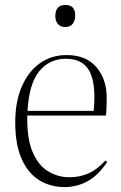

<svg xmlns="http://www.w3.org/2000/svg" viewBox="-20 -747 493 781"><path d="M242 14Q186 14 140.5 -13.5Q95 -41 68.5 -99.5Q42 -158 42 -250Q42 -333 68.5 -394.5Q95 -456 142 -489.5Q189 -523 251 -523Q330 -523 372 -474Q414 -425 414 -350Q414 -335 413.5 -315.5Q413 -296 411 -277H91Q89 -184 112.5 -129Q136 -74 176 -50Q216 -26 262 -26Q304 -26 339.5 -41.5Q375 -57 409 -94L416 -88Q378 -32 335 -9Q292 14 242 14ZM92 -296H361Q364 -328 364 -350Q364 -433 335.5 -470.5Q307 -508 248 -508Q181 -508 139.5 -457Q98 -406 92 -296ZM245 -637Q226 -637 215.5 -649.5Q205 -662 205 -681Q205 -727 246 -727Q286 -727 286 -684Q286 -664 276 -650.5Q266 -637 245 -637Z"/></svg>

Font: Literata 72pt ExtraLight
Style: Regular
Weight: 200
Designer: Latin by Veronika Burian and Jose Scaglione. Greek by Irene Vlachou. Cyrillic by Vera Evstafieva.
Foundry: TypeTogether
Version: Version 3.002